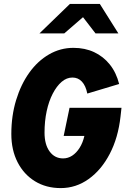

<svg xmlns="http://www.w3.org/2000/svg" viewBox="-20 -954 642 983"><path d="M291 9Q216 9 159 -26Q102 -61 70 -123.5Q38 -186 38 -268Q38 -361 62.5 -441.5Q87 -522 130 -582Q173 -642 231 -675.5Q289 -709 356 -709Q415 -709 462 -687Q509 -665 542 -624Q575 -583 590 -524L427 -475Q419 -515 399.5 -536Q380 -557 351 -557Q321 -557 295.5 -535Q270 -513 250 -474.5Q230 -436 219 -385Q208 -334 208 -275Q208 -214 234 -178.5Q260 -143 303 -143Q328 -143 349.5 -157Q371 -171 387.5 -197Q404 -223 412 -258H306L336 -402H602L597 -357Q585 -249 542 -166.5Q499 -84 434 -37.5Q369 9 291 9ZM182 -783 338 -934H491L586 -783H469L405 -866L309 -783Z"/></svg>

Font: Red Hat Mono
Style: Italic
Weight: 400
Italic angle: -12°
Monospace: yes
Designer: Pentagram, MCKL
Foundry: MCKL
Version: Version 1.030